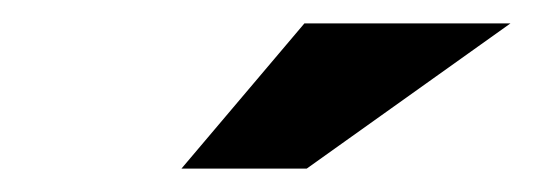

<svg xmlns="http://www.w3.org/2000/svg" viewBox="-20 -700 456 164"><path d="M135 -556H242L416 -680H240Z"/></svg>

Font: LT Wave Bold
Style: Italic
Weight: 700
Designer: Daniel Lyons
Version: Version 2.5 (Glyphs App)